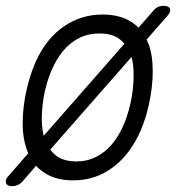

<svg xmlns="http://www.w3.org/2000/svg" viewBox="-33 -610 653 660"><path d="M218 10Q165 10 128 -11Q107 -23 91 -40L45 13Q37 22 28 26Q19 30 9 30Q2 30 -3.5 28Q-9 26 -11.5 21.5Q-14 17 -13 10.5Q-12 4 -4 -5L64 -83Q50 -115 46 -158Q42 -211 53 -275Q65 -340 87.5 -392.5Q110 -445 144 -482Q178 -519 222.5 -539.5Q267 -560 320 -560Q374 -560 411 -539Q429 -529 443 -515L494 -573Q501 -582 510 -586Q519 -590 530 -590Q536 -590 542 -588Q548 -586 550.5 -581.5Q553 -577 551.5 -570.5Q550 -564 542 -555L471 -474Q488 -440 491 -393Q495 -341 484 -277Q473 -212 449.5 -159Q426 -106 392 -68.5Q358 -31 314.5 -10.5Q271 10 218 10ZM230 -55Q266 -55 297 -70.5Q328 -86 352.5 -115Q377 -144 394 -185.5Q411 -227 420 -277Q428 -327 426 -367Q425 -393 419 -414L140 -96Q151 -80 167 -70Q193 -55 230 -55ZM117 -143 395 -460Q385 -471 372 -480Q347 -495 309 -495Q271 -495 239.5 -479.5Q208 -464 184 -435Q160 -406 143 -365.5Q126 -325 117 -275Q109 -225 111 -184Q113 -162 117 -143Z"/></svg>

Font: Maple Mono NL ExtraLight
Style: Italic
Weight: 275
Italic angle: -10°
Monospace: yes
Designer: subframe7536
Version: Version 7.000